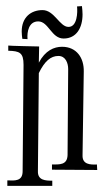

<svg xmlns="http://www.w3.org/2000/svg" viewBox="-20 -654 342 628"><path d="M107 -415C126 -454 146 -471 171 -471C195 -471 203 -447 203 -428L201 -147C200 -114 175 -116 150 -116V-99L298 -98L297 -116C275 -115 249 -116 250 -146L254 -420C255 -464 231 -501 183 -501C157 -501 128 -489 107 -449L108 -502C108 -502 7 -504 7 -505V-488C44 -487 57 -482 57 -442L54 -94C54 -61 29 -63 4 -64V-46H151V-63C129 -63 103 -64 104 -94ZM232 -633C234 -614 233 -566 204 -566C175 -566 158 -621 119 -621C82 -621 51 -598 51 -551C51 -543 52 -535 53 -527L70 -526C68 -550 74 -584 105 -584C139 -584 148 -528 188 -528C230 -528 250 -563 250 -607C250 -616 249 -625 248 -634Z"/></svg>

Font: Bigelow Rules
Style: Regular
Weight: 400
Designer: Astigmatic (AOETI)
Foundry: Astigmatic (AOETI)
Version: Version 1.000